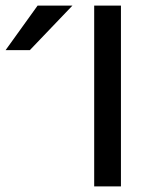

<svg xmlns="http://www.w3.org/2000/svg" viewBox="-20 -669 553 689"><path d="M318 -649H414V0H318ZM0 -489 115 -649H240L87 -489Z"/></svg>

Font: Syne Med Modified
Style: Regular
Weight: 500
Designer: Lucas Descroix
Foundry: Bonjour Monde
Version: Version 2.200